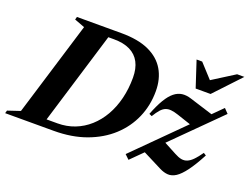

<svg xmlns="http://www.w3.org/2000/svg" viewBox="-144 -911 1481 1144"><g transform="rotate(20 597.0 -339.0)"><path d="M278 -49.5Q336 -49.5 386.8 -69.2Q437.5 -89 478.2 -125.5Q519 -162 548 -212.5Q577 -263 592.5 -325.5Q608 -388 608 -459Q608 -516.5 587.2 -555.8Q566.5 -595 525.5 -615.2Q484.5 -635.5 423.5 -635.5H318L316.5 -685H452.5Q558 -685 626.8 -653.8Q695.5 -622.5 729.5 -565Q763.5 -507.5 763.5 -429Q763.5 -339.5 729.8 -261.8Q696 -184 632 -125.2Q568 -66.5 477.2 -33.2Q386.5 0 272 0H106.5L131 -49.5ZM231 -642.5 165.5 -667 170.5 -685H402.5L194 0H-35.5L-30.5 -18L48.5 -44.5ZM722.5 -16.5 1184.5 -477 1211.5 -449 750 10ZM791 -282 773.5 -290Q796.5 -349 819.2 -387Q842 -425 866 -444.2Q890 -463.5 916.8 -467Q943.5 -470.5 974.5 -460.5L1141 -408.5L1045 -306.5L934.5 -343.5Q907.5 -352.5 888 -354.2Q868.5 -356 852.8 -349.5Q837 -343 822.5 -326.5Q808 -310 791 -282ZM946.5 -4.5 808.5 -74.5 904.5 -170 1000.5 -119Q1025 -105.5 1044.2 -102Q1063.5 -98.5 1081.2 -105.8Q1099 -113 1117.5 -132Q1136 -151 1158 -182.5L1174.5 -172Q1137.5 -102 1107.2 -61.5Q1077 -21 1051 -4.2Q1025 12.5 999.5 11Q974 9.5 946.5 -4.5ZM1230 -690.5 1075.5 -526H981L927 -690.5H962.5L1060.5 -583.5H1014.5L1184 -690.5Z"/></g></svg>

Font: Newsreader 36pt
Style: Bold Italic
Weight: 700
Italic angle: -17°
Designer: Hugues Gentile
Foundry: Production Type
Version: Version 1.003